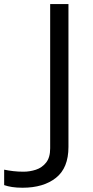

<svg xmlns="http://www.w3.org/2000/svg" viewBox="-104 -717 447 923"><path d="M4.4 185.5Q-23.9 185.5 -45.7 182.1Q-67.4 178.7 -84 172.9V98.6Q-63.5 103 -40 105.7Q-16.6 108.4 9.3 108.4Q39.1 108.4 68.4 98.9Q97.7 89.4 117.4 64.9Q137.2 40.5 137.2 -3.9V-697.3H225.1V-10.7Q225.1 90.3 165 137.9Q105 185.5 4.4 185.5Z"/></svg>

Font: Lunasima
Style: Regular
Weight: 400
Designer: The DocRepair Project, Monotype Design Team
Foundry: Google
Version: Version 2.009